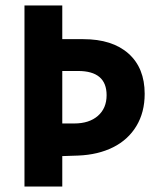

<svg xmlns="http://www.w3.org/2000/svg" viewBox="-20 -686 597 706"><path d="M70 0V-666H209V-542H286Q393 -542 452.5 -489Q512 -436 512 -341Q512 -273 481.5 -222.5Q451 -172 396 -144.5Q341 -117 268 -114L209 -112V0ZM209 -232H253Q308 -232 340 -260Q372 -288 372 -336Q372 -425 267 -425H209Z"/></svg>

Font: Secular One
Style: Regular
Weight: 400
Designer: Michal Sahar
Foundry: Hagilda
Version: Version 1.002; ttfautohint (v1.8.4.7-5d5b);gftools[0.9.29]